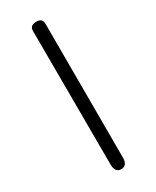

<svg xmlns="http://www.w3.org/2000/svg" viewBox="-253 -902 926 1143"><g transform="rotate(-30 210.5 -330.0)"><path d="M216.8 -837.4Q258.8 -837.9 258.8 -799.8L259.8 120.6Q259.8 176.3 216.8 176.3Q175.8 175.8 175.3 120.1L172.9 -799.8Q172.9 -836.9 216.8 -837.4Z"/></g></svg>

Font: Comic Relief
Style: Regular
Weight: 400
Designer: Jeff Davis
Foundry: Loudifier
Version: Version 1.0